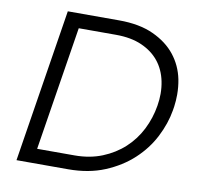

<svg xmlns="http://www.w3.org/2000/svg" viewBox="-81 -820 957 910"><g transform="rotate(10 397.5 -364.5)"><path d="M56 4 173 -733H420Q518 -733 585.5 -702Q653 -671 692.5 -621Q732 -571 745 -507Q752 -471 752 -434Q752 -405 748 -376L745 -357Q734 -292 701 -227.5Q668 -163 612.5 -111.5Q557 -60 480 -28Q403 4 304 4ZM238 -663 143 -66H323Q396 -66 455.5 -90Q515 -114 559.5 -155Q604 -196 631.5 -250.5Q659 -305 669 -366Q674 -396 674 -424Q674 -455 668 -484Q657 -538 625.5 -577.5Q594 -617 542 -640Q490 -663 417 -663Z"/></g></svg>

Font: Sora Light
Style: Italic
Weight: 300
Designer: Jonathan Barnbrook, Juli√°n Moncada
Version: Version 1.000